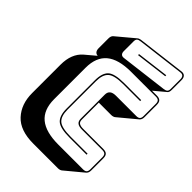

<svg xmlns="http://www.w3.org/2000/svg" viewBox="-307 -1098 1343 1343"><g transform="rotate(45 364.0 -426.5)"><path d="M534 119H290Q159 119 96.5 51Q34 -17 34 -125V-406Q34 -461 50 -501.5Q66 -542 97 -569L174 -634Q158 -635 149.5 -646Q141 -657 141 -677V-773Q141 -786 144.5 -794.5Q148 -803 154 -808L284 -917Q288 -921 296.5 -924Q305 -927 315 -928L664 -971Q686 -974 697.5 -962.5Q709 -951 709 -928V-832Q709 -819 705.5 -810Q702 -801 695 -797L615 -730H663Q687 -730 698 -719Q709 -708 709 -684V-563Q709 -550 705.5 -541Q702 -532 695 -526L565 -418Q561 -414 552.5 -411Q544 -408 534 -408H411V-239Q411 -218 424 -209.5Q437 -201 462 -201H663Q687 -201 698 -190Q709 -179 709 -155V-36Q709 -23 705.5 -14Q702 -5 695 1L565 109Q561 113 552.5 116Q544 119 534 119ZM663 -796Q682 -798 690.5 -805.5Q699 -813 699 -832V-928Q699 -945 690.5 -954Q682 -963 665 -961L316 -918Q297 -916 288.5 -908.5Q280 -901 280 -882V-786Q280 -769 288.5 -760Q297 -751 314 -753ZM370 -847 609 -877V-867L370 -837ZM663 0Q682 0 690.5 -8.5Q699 -17 699 -36V-155Q699 -174 690.5 -182.5Q682 -191 663 -191H462Q431 -191 416 -202.5Q401 -214 401 -239V-477Q401 -502 416 -514.5Q431 -527 462 -527H663Q682 -527 690.5 -535.5Q699 -544 699 -563V-684Q699 -703 690.5 -711.5Q682 -720 663 -720H419Q294 -720 233.5 -669.5Q173 -619 173 -515V-204Q173 -100 233.5 -50Q294 0 419 0ZM608 -100V-90H441Q344 -90 312.5 -120Q281 -150 281 -219V-499Q281 -570 313 -600Q345 -630 441 -630H608V-620H441Q353 -620 322 -592.5Q291 -565 291 -499V-219Q291 -154 321 -127Q351 -100 441 -100Z"/></g></svg>

Font: Bungee Shade
Style: Regular
Weight: 400
Designer: David Jonathan Ross
Foundry: David Jonathan Ross
Version: Version 1.001;PS 1.0;hotconv 1.0.72;makeotf.lib2.5.5900